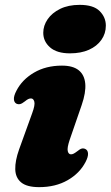

<svg xmlns="http://www.w3.org/2000/svg" viewBox="-20 -755 456 790"><path d="M267 -180.5Q255.5 -146.5 258.8 -133.2Q262 -120 272 -120Q277.5 -120 283 -122.8Q288.5 -125.5 297 -132Q309 -142 316.8 -143.8Q324.5 -145.5 332 -141.5Q341.5 -136.5 342.2 -123Q343 -109.5 332 -88.5Q308 -42 258.2 -13.5Q208.5 15 141 15Q90.5 15 67 -4.5Q43.5 -24 42.8 -58.8Q42 -93.5 58.5 -140L112.5 -289.5Q125 -323.5 121.2 -336.8Q117.5 -350 107.5 -350Q102 -350 96.5 -347.5Q91 -345 82.5 -338Q70.5 -328.5 62.8 -326.8Q55 -325 47.5 -328.5Q38 -333.5 37.2 -347Q36.5 -360.5 47.5 -381.5Q71 -427.5 120 -456.2Q169 -485 235 -485Q280 -485 303.8 -466Q327.5 -447 330.8 -410.8Q334 -374.5 316 -322.5ZM268 -535.5Q214 -535.5 186 -560Q158 -584.5 158 -620Q158 -649.5 176 -675.8Q194 -702 227.5 -718.5Q261 -735 308 -735Q364.5 -735 390 -709.5Q415.5 -684 415.5 -649.5Q415.5 -617 397.2 -591Q379 -565 346 -550.2Q313 -535.5 268 -535.5Z"/></svg>

Font: Fraunces
Style: Italic
Weight: 900
Italic angle: -16°
Version: Version 1.000;[0bf87f6ff]